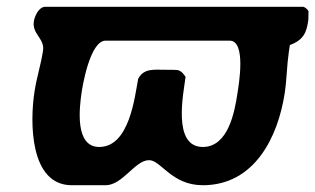

<svg xmlns="http://www.w3.org/2000/svg" viewBox="-20 -540 931 567"><path d="M82 -270C68 -181 67 7 192 7H292C342 7 379 -67 420 -67C456 -67 486 7 579 7C731 7 801 -134 821 -266C827 -307 827 -346 833 -387L836 -407C877 -422 885 -445 890 -477C891 -481 891 -502 891 -507C889 -512 880 -520 874 -520H114C94 -520 82 -491 80 -477C74 -439 113 -426 107 -390C101 -350 88 -310 82 -270ZM221 -267C223 -281 245 -420 292 -420H658C708 -420 685 -289 681 -263C673 -210 654 -106 579 -106C488 -106 522 -265 528 -313C522 -322 516 -330 505 -333C499 -334 471 -334 465 -334C436 -334 404 -339 388 -307C378 -256 363 -106 273 -106C201 -106 214 -219 221 -267Z"/></svg>

Font: Asimov Print
Style: CIt
Weight: 500
Designer: Google
Version: Version 2.000980: 2014